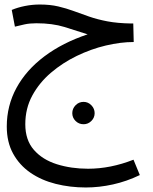

<svg xmlns="http://www.w3.org/2000/svg" viewBox="-20 -436 679 850"><path d="M360 394Q290 394 226.5 378Q163 362 114.5 328.5Q66 295 38 244Q10 193 10 124Q10 32 53 -47Q96 -126 176.5 -186.5Q257 -247 368 -284Q319 -300 265.5 -316.5Q212 -333 141 -333Q111 -333 88.5 -328Q66 -323 46 -318L32 -392Q58 -403 90.5 -409.5Q123 -416 156 -416Q202 -416 238 -407.5Q274 -399 306.5 -387Q339 -375 375 -362.5Q411 -350 455.5 -341.5Q500 -333 561 -332H570L572 -250Q514 -250 448.5 -234.5Q383 -219 320 -188.5Q257 -158 205.5 -114Q154 -70 123 -13Q92 44 92 114Q92 184 130 227.5Q168 271 231.5 291Q295 311 370 311Q469 311 571 271L599 339Q541 367 480 380.5Q419 394 360 394ZM350 114Q329 114 314.5 99.5Q300 85 300 65Q300 45 314.5 30Q329 15 350 15Q370 15 384.5 30Q399 45 399 65Q399 85 384.5 99.5Q370 114 350 114Z"/></svg>

Font: Go Noto Kurrent-Regular
Style: Regular
Weight: 400
Designer: Monotype Design Team
Foundry: Monotype Imaging Inc.
Version: Version 2.012; ttfautohint (v1.8.4.7-5d5b)